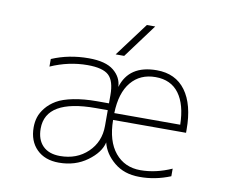

<svg xmlns="http://www.w3.org/2000/svg" viewBox="-82 -856 1164 972"><g transform="rotate(10 500.0 -370.0)"><path d="M511.7 -284.2H850.6Q848.6 -387.7 807.1 -443.8Q765.6 -500 686.5 -500Q607.4 -500 561 -444.3Q514.6 -388.7 511.7 -284.2ZM466.8 -578.1 596.7 -752H639.6L510.7 -578.1ZM476.6 -293H415Q158.2 -293 158.2 -142.6Q158.2 -85.9 189.5 -54.2Q220.7 -22.5 278.3 -22.5Q364.3 -22.5 420.4 -76.2Q476.6 -129.9 476.6 -211.9V-261.7ZM686.5 -535.2Q783.2 -535.2 835 -464.8Q886.7 -394.5 886.7 -265.6V-249H511.7Q512.7 -140.6 561.5 -81.5Q610.4 -22.5 691.4 -22.5Q770.5 -22.5 851.6 -58.6V-19.5Q772.5 12.7 691.4 11.7Q614.3 11.7 562.5 -31.2Q510.7 -74.2 497.1 -130.9Q485.4 -78.1 423.8 -33.2Q362.3 11.7 278.3 11.7Q206.1 11.7 164.1 -30.3Q122.1 -72.3 122.1 -142.6Q122.1 -170.9 129.9 -195.3Q137.7 -219.7 157.7 -244.6Q177.7 -269.5 209 -288.1Q240.2 -306.6 293.9 -317.4Q347.7 -328.1 415 -328.1H476.6V-370.1Q476.6 -443.4 445.8 -471.7Q415 -500 336.9 -500Q240.2 -500 147.5 -459V-498Q234.4 -535.2 336.9 -535.2Q423.8 -535.2 465.3 -501.5Q506.8 -467.8 508.8 -418Q543.9 -535.2 686.5 -535.2Z"/></g></svg>

Font: Gen Shin Gothic Monospace ExtraLight
Style: Regular
Weight: 200
Designer: [Source Han Sans]
Ryoko NISHIZUKA  (kana & ideographs); Paul D. Hunt (Latin, Greek & Cyrillic); Wenlong ZHANG  (bopomofo
Version: Version 1.002.20150607